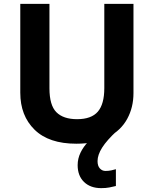

<svg xmlns="http://www.w3.org/2000/svg" viewBox="-20 -734 796 994"><path d="M485 100Q485 125 497 138Q509 151 526 151Q542 151 556 148Q570 145 580 142V229Q564 233 546 236.5Q528 240 504 240Q448 240 415 208Q382 176 382 121Q382 87 397 56Q412 25 437 -0.5Q462 -26 492 -43L586 -57Q533 -8 509 30Q485 68 485 100ZM671 -252Q671 -178 638.5 -118.5Q606 -59 540.5 -24.5Q475 10 375 10Q233 10 159 -62.5Q85 -135 85 -254V-714H236V-277Q236 -189 272 -153Q308 -117 379 -117Q453 -117 486.5 -156Q520 -195 520 -278V-714H671Z"/></svg>

Font: Noto Sans Tangsa
Style: Bold
Weight: 700
Version: Version 1.504